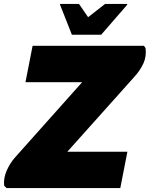

<svg xmlns="http://www.w3.org/2000/svg" viewBox="-29 -952 758 972"><path d="M136 -720H700L708 -708Q713 -666 697 -631Q681 -596 652 -564L312 -184H616L580 0H4L-8 -12Q-12 -50 5 -88.5Q22 -127 48 -156L387 -536H100ZM335 -776 275 -928V-932H371L417 -865L503 -932H615V-928L483 -776Z"/></svg>

Font: Kufam Black
Style: Italic
Weight: 900
Italic angle: -11°
Designer: Artur Schmal
Foundry: Original Type
Version: Version 1.301; ttfautohint (v1.8.3)